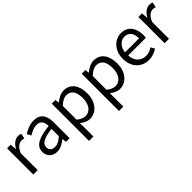

<svg xmlns="http://www.w3.org/2000/svg" viewBox="149 -1569 2811 2811"><g transform="rotate(-45 1554.5 -164.0)"><path d="M92 0H183V-349C219 -442 275 -474 320 -474C342 -474 355 -472 373 -465L390 -545C373 -554 356 -557 332 -557C271 -557 216 -513 178 -444H175L167 -543H92Z M578 13C645 13 706 -22 758 -65H761L769 0H844V-334C844 -468 788 -557 656 -557C569 -557 492 -518 442 -486L478 -423C521 -452 578 -481 641 -481C730 -481 753 -414 753 -344C522 -318 419 -259 419 -141C419 -43 487 13 578 13ZM604 -60C550 -60 508 -85 508 -147C508 -217 570 -262 753 -284V-132C700 -85 657 -60 604 -60Z M1017 229H1108V45L1106 -50C1155 -10 1207 13 1256 13C1381 13 1492 -94 1492 -280C1492 -447 1416 -557 1276 -557C1213 -557 1152 -521 1103 -481H1100L1092 -543H1017ZM1241 -63C1205 -63 1157 -78 1108 -120V-405C1161 -454 1208 -480 1254 -480C1357 -480 1397 -399 1397 -279C1397 -144 1331 -63 1241 -63Z M1637 229H1728V45L1726 -50C1775 -10 1827 13 1876 13C2001 13 2112 -94 2112 -280C2112 -447 2036 -557 1896 -557C1833 -557 1772 -521 1723 -481H1720L1712 -543H1637ZM1861 -63C1825 -63 1777 -78 1728 -120V-405C1781 -454 1828 -480 1874 -480C1977 -480 2017 -399 2017 -279C2017 -144 1951 -63 1861 -63Z M2476 13C2550 13 2608 -12 2656 -43L2623 -103C2583 -76 2540 -60 2487 -60C2384 -60 2313 -134 2307 -250H2673C2675 -263 2677 -282 2677 -302C2677 -457 2599 -557 2461 -557C2335 -557 2216 -447 2216 -271C2216 -92 2332 13 2476 13ZM2306 -315C2317 -422 2385 -484 2462 -484C2547 -484 2597 -425 2597 -315Z M2811 0H2902V-349C2938 -442 2994 -474 3039 -474C3061 -474 3074 -472 3092 -465L3109 -545C3092 -554 3075 -557 3051 -557C2990 -557 2935 -513 2897 -444H2894L2886 -543H2811Z"/></g></svg>

Font: Source Han Sans KR Regular
Style: Regular
Weight: 400
Designer: Ryoko NISHIZUKA (kana & ideographs); Paul D. Hunt (Latin, Greek & Cyrillic); Wenlong ZHANG (bopomofo); Sandoll Communica
Foundry: Adobe Systems Incorporated
Version: Version 1.004;PS 1.004;hotconv 1.0.82;makeotf.lib2.5.63406